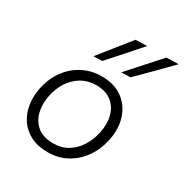

<svg xmlns="http://www.w3.org/2000/svg" viewBox="-180 -918 1022 1069"><g transform="rotate(30 331.0 -383.5)"><path d="M273.5 10.5Q209 10.5 163.2 -13.2Q117.5 -37 90.5 -77.2Q63.5 -117.5 55.8 -168.5Q48 -219.5 59 -274Q74.5 -348 113.5 -400Q152.5 -452 207.2 -479.2Q262 -506.5 324.5 -506.5Q408.5 -506.5 461.5 -466.5Q514.5 -426.5 534.2 -361.8Q554 -297 538 -222.5Q523.5 -153 486.5 -100.8Q449.5 -48.5 395.2 -19Q341 10.5 273.5 10.5ZM276 -47.5Q329 -47.5 369.5 -72.2Q410 -97 436 -138.5Q462 -180 472.5 -230.5Q485.5 -291 472.5 -340.2Q459.5 -389.5 422.2 -419Q385 -448.5 324 -448.5Q271.5 -448.5 230.5 -424.5Q189.5 -400.5 162.2 -359.2Q135 -318 124.5 -265.5Q112.5 -208 124.8 -158.2Q137 -108.5 174.5 -78Q212 -47.5 276 -47.5ZM407.5 -580Q452.5 -630.5 496.2 -679Q540 -727.5 584 -776.5L661.5 -778.5Q612 -728 563.5 -679Q515 -630 466 -581.5ZM228.5 -580Q269 -630.5 307.5 -679Q346 -727.5 385.5 -776.5L459 -778.5Q414.5 -728 371.2 -679.2Q328 -630.5 284 -581.5Z"/></g></svg>

Font: Commissioner Light
Style: Italic
Weight: 300
Italic angle: -12°
Designer: Kostas Bartsokas
Foundry: Kostas Bartsokas
Version: Version 1.000; ttfautohint (v1.8.3)